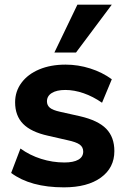

<svg xmlns="http://www.w3.org/2000/svg" viewBox="-20 -798 543 826"><path d="M28 -54 68 -159Q108 -130 157 -114.5Q206 -99 257 -99Q296 -99 317 -111Q338 -123 338 -146Q338 -165 323 -176Q308 -187 270 -195L187 -214Q114 -230 79.5 -265Q45 -300 45 -358Q45 -405 72.5 -442Q100 -479 149 -499.5Q198 -520 262 -520Q316 -520 368 -503.5Q420 -487 461 -457L419 -356Q380 -383 339.5 -397Q299 -411 261 -411Q224 -411 203 -398Q182 -385 182 -362Q182 -345 194.5 -334.5Q207 -324 239 -317L324 -298Q402 -280 437 -244Q472 -208 472 -148Q472 -76 414 -34Q356 8 255 8Q111 8 28 -54ZM307 -572H214L313 -778H461Z"/></svg>

Font: Muli ExtraBold
Style: Regular
Weight: 800
Designer: Vernon Adams
Foundry: Vernon Adams
Version: Version 2.000